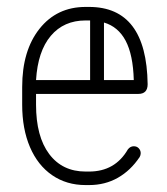

<svg xmlns="http://www.w3.org/2000/svg" viewBox="-20 -530 481 554"><path d="M383 -77Q357 -38 320 -17Q283 4 237 4H227Q172 4 130.5 -24.5Q89 -53 66.5 -105.5Q44 -158 44 -228V-279Q44 -384 94 -447Q144 -510 227 -510H237Q403 -510 406 -287Q406 -259 379 -259H84V-228Q84 -136 122 -85.5Q160 -35 227 -35H237Q312 -35 349 -99Q356 -108 366 -108Q375 -108 380.5 -102Q386 -96 386 -88Q386 -82 383 -77ZM227 -471Q164 -471 126.5 -426.5Q89 -382 84 -299H240V-471H237ZM366 -299Q364 -372 342.5 -412.5Q321 -453 280 -465V-299Z"/></svg>

Font: Libertine Sup Light
Style: Regular
Weight: 300
Designer: Bastien Sozeau
Foundry: NBR — Bastien Sozeau
Version: Version 2.003; ttfautohint (v1.8.4.7-5d5b);gftools[0.9.33]